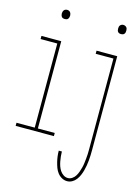

<svg xmlns="http://www.w3.org/2000/svg" viewBox="-135 -771 770 1067"><g transform="rotate(15 250.0 -237.0)"><path d="M115 -644Q110 -644 105 -645.5Q100 -647 97 -651Q94 -655 92.5 -660Q91 -665 91 -670Q91 -675 92.5 -680Q94 -685 97 -689Q100 -693 105 -695Q110 -697 115 -697Q120 -697 125 -695Q130 -693 133 -689Q136 -685 137.5 -680Q139 -675 139 -670Q139 -665 137.5 -660Q136 -655 133 -651Q130 -647 125 -645.5Q120 -644 115 -644ZM5 0V-18H110V-502H14V-520H128V-18H225V0ZM438 -644Q433 -644 428.5 -645.5Q424 -647 420.5 -651Q417 -655 416 -660Q415 -665 415 -670Q415 -675 416 -680Q417 -685 420.5 -689Q424 -693 428.5 -695Q433 -697 438 -697Q443 -697 448 -695Q453 -693 456.5 -689Q460 -685 461 -680Q462 -675 462 -670Q462 -665 461 -660Q460 -655 456.5 -651Q453 -647 448 -645.5Q443 -644 438 -644ZM360 223Q344 223 329.5 215Q315 207 305 194Q295 181 289.5 166Q284 151 280 135Q276 119 274 103Q272 87 272 71H290Q290 85 291.5 98.5Q293 112 295.5 126Q298 140 302.5 153Q307 166 314.5 177.5Q322 189 334 197Q346 205 360 205Q373 205 384.5 197Q396 189 403 177.5Q410 166 414.5 153Q419 140 422.5 127Q426 114 427.5 100.5Q429 87 430.5 74Q432 61 432.5 47.5Q433 34 433 20V-502H331V-520H450V20Q450 35 449.5 50.5Q449 66 447.5 81Q446 96 443.5 111Q441 126 437 140.5Q433 155 427 169Q421 183 411.5 195.5Q402 208 388.5 215.5Q375 223 360 223Z"/></g></svg>

Font: Iosevka Curly Slab Thin
Style: Regular
Weight: 100
Monospace: yes
Designer: Belleve Invis
Foundry: Belleve Invis
Version: Version 22.1.2; ttfautohint (v1.8.4)